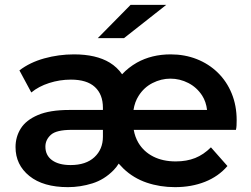

<svg xmlns="http://www.w3.org/2000/svg" viewBox="-20 -764 1033 791"><path d="M260 7Q158 7 101 -39Q44 -85 44 -158Q44 -200 65.5 -234.5Q87 -269 136 -290Q185 -311 266 -311H404V-320Q404 -375 371 -405.5Q338 -436 272 -436Q226 -436 182.5 -422Q139 -408 109 -383L60 -474Q103 -507 162.5 -523.5Q222 -540 285 -540Q376 -540 432 -506Q463 -487 483 -458Q509 -486 544 -506Q605 -540 683 -540Q741 -540 790.5 -520.5Q840 -501 877 -465Q914 -429 934.5 -379Q955 -329 955 -269Q955 -257 954.5 -247Q954 -237 952 -229H531Q536 -200 550 -176Q572 -139 611.5 -119Q651 -99 704 -99Q749 -99 784 -113Q819 -127 849 -157L917 -80Q880 -37 824.5 -15Q769 7 701 7Q639 7 584.5 -11.5Q530 -30 489 -69Q479 -79 469 -90Q460 -75 448 -63Q410 -24 360.5 -8.5Q311 7 260 7ZM530 -311H833Q829 -345 813 -370Q791 -404 756 -422Q721 -440 682 -440Q644 -440 608.5 -422Q573 -404 551 -369Q535 -344 530 -311ZM404 -229H275Q212 -229 189.5 -208.5Q167 -188 167 -160Q167 -124 194.5 -104Q222 -84 271 -84Q334 -84 369 -116.5Q404 -149 404 -201ZM383 -607 518 -744H665L491 -607Z"/></svg>

Font: Montserrat Thin SemiBold
Style: Regular
Weight: 600
Version: Version 9.000